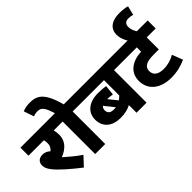

<svg xmlns="http://www.w3.org/2000/svg" viewBox="-65 -1480 2082 2082"><g transform="rotate(-45 975.5 -439.5)"><path d="M428 -84C358 -132 297 -184 244 -231C340 -269 397 -332 397 -423C397 -455 393 -479 387 -499H464V-622H0V-499H236C241 -484 243 -466 243 -447C243 -411 230 -385 202 -364C178 -388 150 -400 115 -400C52 -400 29 -359 29 -320C29 -292 38 -263 69 -223C119 -159 219 -72 334 17Z M678 -499H769V-622H664C600 -862 520 -896 416 -896C373 -896 337 -889 304 -875L344 -758C361 -766 386 -771 411 -771C472 -771 495 -727 529 -622H449V-499H524V0H678Z M1402 -499V-622H754V-499H1158V-265C1146 -252 1132 -240 1117 -230L1037 -329C1068 -329 1096 -325 1117 -321L1129 -437C1101 -442 1062 -446 1012 -446C873 -446 787 -375 787 -265C787 -142 878 -81 995 -81C1065 -81 1112 -93 1158 -117V0H1312V-499ZM932 -263C932 -283 939 -299 954 -310L1042 -200C1033 -198 1023 -198 1012 -198C966 -198 932 -212 932 -263Z M1951 -499V-622H1387V-499H1661V-433C1525 -427 1419 -358 1419 -227C1419 -83 1533 0 1694 0C1782 0 1855 -20 1921 -50L1874 -173C1823 -144 1767 -126 1702 -126C1628 -126 1574 -154 1574 -222C1574 -253 1587 -277 1615 -293C1639 -306 1669 -314 1740 -314H1814V-499Z M1647 -615H1790C1770 -642 1752 -684 1752 -718C1752 -761 1772 -786 1819 -786C1839 -786 1860 -783 1883 -776L1909 -881C1879 -890 1837 -896 1790 -896C1679 -896 1602 -851 1602 -748C1602 -706 1620 -656 1647 -615Z"/></g></svg>

Font: Noto Sans Devanagari UI ExtraBold
Style: Regular
Weight: 800
Designer: Jelle Bosma - Monotype Design Team
Foundry: Monotype Imaging Inc.
Version: Version 2.003